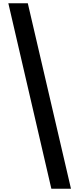

<svg xmlns="http://www.w3.org/2000/svg" viewBox="-20 -793 485 1174"><path d="M150 -773H31L294 361H414Z"/></svg>

Font: Noto Sans Telugu Condensed
Style: Bold
Weight: 700
Width: 3
Designer: Jelle Bosma - Monotype Design Team
Foundry: Monotype Imaging Inc.
Version: Version 2.005